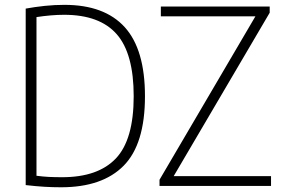

<svg xmlns="http://www.w3.org/2000/svg" viewBox="-20 -767 1167 792"><path d="M232 5.5Q197.5 5.5 163.8 3.5Q130 1.5 86 -3.5V-731.5Q124 -738.5 165 -742.8Q206 -747 245.5 -747Q411 -747 494.5 -655Q578 -563 578 -370Q578 -172.5 490.2 -83.5Q402.5 5.5 232 5.5ZM236.5 -36Q384.5 -36 458 -113.5Q531.5 -191 531.5 -370Q531.5 -546.5 461.2 -626.2Q391 -706 244.5 -706Q218 -706 189 -703.5Q160 -701 130.5 -696.5V-42Q156.5 -38.5 181.8 -37.2Q207 -36 236.5 -36ZM638 0V-25.5L1033.5 -699.5H643.5V-740H1092.5V-714.5L696.5 -40.5H1098V0Z"/></svg>

Font: Encode Sans SemiCondensed SemiCondensed ExtraLight
Style: Regular
Weight: 200
Width: 4
Designer: Multiple Designers
Foundry: Impallari Type
Version: Version 3.000; ttfautohint (v1.8.3) -l 8 -r 50 -G 200 -x 14 